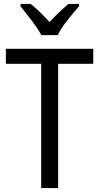

<svg xmlns="http://www.w3.org/2000/svg" viewBox="-20 -964 509 984"><path d="M331 -944Q305 -922 282.5 -900.5Q260 -879 234 -851Q210 -877 185 -901.5Q160 -926 137 -944H85V-932Q111 -900 142.5 -858.5Q174 -817 192 -784H276Q292 -818 325.5 -860Q359 -902 385 -932V-944ZM278 -637H458V-714H10V-637H191V0H278Z"/></svg>

Font: Noto Sans UI SemiCondensed
Style: Regular
Weight: 400
Width: 4
Designer: Monotype Design Team
Foundry: Monotype Imaging Inc.
Version: 1.001